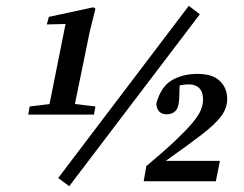

<svg xmlns="http://www.w3.org/2000/svg" viewBox="-20 -623 840 660"><path d="M218 17 180 -11 629 -603 667 -574ZM303 -229H77L82 -257L174 -268H218L308 -257ZM230 -229H143L209 -559L223 -541L141 -539L148 -565L301 -598L308 -593L288 -512ZM474 0 483 -52Q544 -103 582 -139Q620 -175 641 -200Q662 -225 670 -244Q678 -263 678 -281Q678 -307 665 -320Q652 -333 629 -333Q613 -333 596 -329Q579 -325 564 -314L598 -349L596 -285Q595 -254 583.5 -242Q572 -230 553 -230Q521 -230 517 -266Q533 -325 570.5 -347Q608 -369 659 -369Q711 -369 736 -344.5Q761 -320 761 -282Q761 -252 741 -224.5Q721 -197 673 -160Q625 -123 540 -63L536 -70H736L722 0Z"/></svg>

Font: Lisu Bosa Black
Style: Italic
Weight: 900
Italic angle: -19°
Designer: David Morse, Annie Olsen, Victor Gaultney, Frank Grießhammer (Latin)
Foundry: SIL International
Version: Version 2.000